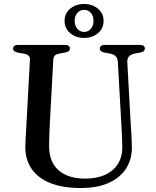

<svg xmlns="http://www.w3.org/2000/svg" viewBox="-20 -925 783 962"><path d="M588.5 -294.5 570.5 -613.5Q569.5 -632 560.5 -642.2Q551.5 -652.5 531.5 -656.5L503.5 -661.5Q490 -664.5 485 -669.5Q480 -674.5 480 -682Q480 -690 486.5 -695Q493 -700 504 -700H682Q694 -700 700 -695Q706 -690 706 -682Q706 -674.5 700.8 -669.5Q695.5 -664.5 682.5 -661.5L656.5 -657Q633 -652 624.8 -640.5Q616.5 -629 618 -611L635.5 -294Q637.5 -269 638.8 -244.8Q640 -220.5 640.5 -194.5Q643 -133 614.5 -85.2Q586 -37.5 528.2 -10.2Q470.5 17 383.5 17Q291.5 17 229.2 -9Q167 -35 136.2 -82.2Q105.5 -129.5 107 -193Q107 -206.5 108.2 -227Q109.5 -247.5 110.8 -271.8Q112 -296 113.5 -321.5L130 -625Q131 -639 123 -646.2Q115 -653.5 97.5 -656.5L69 -661.5Q45.5 -666.5 45.5 -682Q45.5 -690 51.8 -695Q58 -700 70 -700H306Q318 -700 324.2 -695Q330.5 -690 330.5 -682Q330.5 -674.5 325.2 -669.5Q320 -664.5 306.5 -662L278 -656.5Q262.5 -654 255.2 -647.2Q248 -640.5 247 -626L230.5 -323Q228.5 -286.5 227.5 -257Q226.5 -227.5 226 -203Q224 -115.5 272.5 -72.8Q321 -30 407 -30Q466 -30 508 -49.8Q550 -69.5 572.2 -106.2Q594.5 -143 592.5 -194.5Q592 -228.5 590.8 -251.5Q589.5 -274.5 588.5 -294.5ZM401 -735Q360 -735 331.8 -758.8Q303.5 -782.5 303.5 -820.5Q303.5 -858 331.8 -881.5Q360 -905 401 -905Q443 -905 471 -881.2Q499 -857.5 499 -820.5Q499 -783 471 -759Q443 -735 401 -735ZM401.5 -875.5Q381.5 -875.5 367.8 -860.5Q354 -845.5 354 -820.5Q354 -796 367.8 -780.5Q381.5 -765 401.5 -765Q422 -765 435.2 -780.5Q448.5 -796 448.5 -820.5Q448.5 -845.5 435.2 -860.5Q422 -875.5 401.5 -875.5Z"/></svg>

Font: Fraunces Wonky
Style: Regular
Weight: 400
Version: Version 1.000;[b76b70a41]